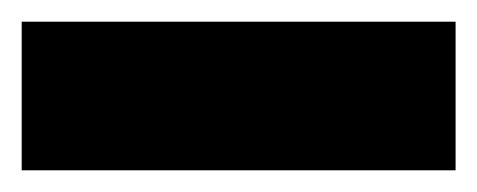

<svg xmlns="http://www.w3.org/2000/svg" viewBox="-20 -20 440 177"><path d="M400 137H0V0H400Z"/></svg>

Font: Passion One Black
Style: Regular
Weight: 900
Designer: Alejandro Lo Celso
Foundry: Fontstage
Version: Version 1.002